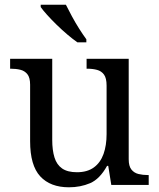

<svg xmlns="http://www.w3.org/2000/svg" viewBox="-20 -786 675 816"><path d="M273 10Q194 10 151 -36.5Q108 -83 108 -186V-426Q108 -456 96.5 -470.5Q85 -485 66.5 -489.5Q48 -494 26 -494H23V-536H202V-191Q202 -148 211.5 -117Q221 -86 244 -70Q267 -54 307 -54Q351 -54 379 -74.5Q407 -95 420 -131.5Q433 -168 433 -216V-422Q433 -454 422 -469Q411 -484 392.5 -489Q374 -494 351 -494H348V-536H527V-109Q527 -80 538.5 -65.5Q550 -51 568.5 -46.5Q587 -42 609 -42H612V0H453L440 -81H435Q404 -25 363 -7.5Q322 10 273 10ZM309 -606Q289 -620 266 -639.5Q243 -659 220.5 -681Q198 -703 180 -723Q162 -743 153 -756V-766H260Q271 -744 285.5 -717Q300 -690 316.5 -664Q333 -638 347 -619V-606Z"/></svg>

Font: Noto Serif Gujarati
Style: Regular
Weight: 400
Designer: Universal Thirst, Indian Type Foundry and the Monotype Design Team
Foundry: Monotype Imaging Inc.
Version: Version 2.102